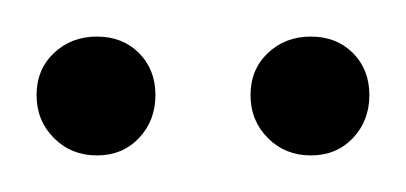

<svg xmlns="http://www.w3.org/2000/svg" viewBox="-20 -682 222 105"><path d="M150 -597Q136 -597 126.5 -606.5Q117 -616 117 -630Q117 -644 126.5 -653Q136 -662 150 -662Q164 -662 173 -653Q182 -644 182 -630Q182 -616 173 -606.5Q164 -597 150 -597ZM33 -597Q19 -597 9.5 -606.5Q0 -616 0 -630Q0 -644 9.5 -653Q19 -662 33 -662Q47 -662 56 -653Q65 -644 65 -630Q65 -616 56 -606.5Q47 -597 33 -597Z"/></svg>

Font: Dosis ExtraLight Light
Style: Regular
Weight: 300
Version: Version 3.001; ttfautohint (v1.8.2)